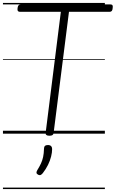

<svg xmlns="http://www.w3.org/2000/svg" viewBox="-20 -905 784 1300"><path d="M314 14Q287 14 289 -5L392 -825H114Q105 -825 101 -831Q97 -837 99 -851Q101 -864 106 -869.5Q111 -875 120 -875H728Q738 -875 741.5 -869.5Q745 -864 743 -851Q742 -837 737 -831Q732 -825 722 -825H447L343 -5Q342 5 335.5 9.5Q329 14 314 14ZM238 278Q228 272 227 265.5Q226 259 232 248Q248 222 257.5 201.5Q267 181 272 157.5Q277 134 278 101Q278 89 284.5 83Q291 77 304 77Q319 77 326 84.5Q333 92 333 104Q333 127 326 155Q319 183 305 211.5Q291 240 270 267Q263 276 255.5 279.5Q248 283 238 278ZM0 365H690V375H0ZM0 -20H690V0H0ZM0 -505H690V-500H0ZM0 -885H690V-875H0Z"/></svg>

Font: Playwrite GB S Guides
Style: Italic
Weight: 400
Italic angle: -7.01216°
Designer: Veronika Burian, José Scaglione
Foundry: TypeTogether
Version: Version 1.002